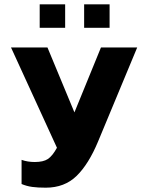

<svg xmlns="http://www.w3.org/2000/svg" viewBox="-20 -694 667 890"><path d="M164 -674H282V-565H164ZM370 -674H488V-565H370ZM80 159V47Q108 57 141 57Q181 57 202 43Q223 29 244 -9L31 -474H200L325 -173L448 -474H616L435 -39Q391 67 335 121.5Q279 176 192 176Q155 176 129.5 172.5Q104 169 80 159Z"/></svg>

Font: Kanit SemiBold
Style: Regular
Weight: 600
Designer: Katatrad Team
Foundry: CadsonDemak
Version: Version 1.030